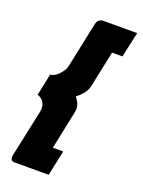

<svg xmlns="http://www.w3.org/2000/svg" viewBox="-146 -808 673 906"><g transform="rotate(20 190.5 -354.5)"><path d="M301 -613 263 -432Q258 -409 243.5 -391.5Q229 -374 211 -360Q220 -349 227 -335.5Q234 -322 234 -305Q234 -297 232 -288L192 -96H244L217 31H43Q37 31 31.5 27Q26 23 26 11Q26 5 27 1L77 -234Q79 -244 79 -250Q79 -273 67 -287.5Q55 -302 39 -306L62 -416Q76 -416 90.5 -427Q105 -438 116.5 -454Q128 -470 131 -486L178 -710Q182 -728 191.5 -734Q201 -740 207 -740H381L353 -613Z"/></g></svg>

Font: Raleway ExtraBold
Style: Italic
Weight: 800
Italic angle: -12°
Designer: Matt McInerney, Pablo Impallari, Rodrigo Fuenzalida
Foundry: Matt McInerney, Pablo Impallari, Rodrigo Fuenzalida
Version: Version 4.026